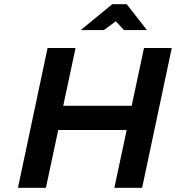

<svg xmlns="http://www.w3.org/2000/svg" viewBox="-20 -900 843 920"><path d="M208 -670 66 0H200L259 -277H587L528 0H661L803 -670H670L611 -393H283L342 -670ZM367 -756H478L535 -798L574 -756H684L587 -880H518Z"/></svg>

Font: LT Wave Text Bold Italic
Style: Regular
Weight: 700
Designer: Daniel Lyons
Version: Version 2.5 (Glyphs App)